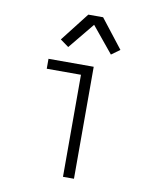

<svg xmlns="http://www.w3.org/2000/svg" viewBox="-85 -830 721 895"><g transform="rotate(10 275.0 -382.5)"><path d="M275 0V-483H113V-530H327V0ZM194 -600 154 -629 260 -765H330L436 -629L396 -600L295 -723Z"/></g></svg>

Font: Lode Dark
Style: Regular
Weight: 400
Monospace: yes
Designer: Belleve Invis
Foundry: Belleve Invis
Version: Version 29.2.0; ttfautohint (v1.8.3)